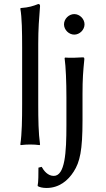

<svg xmlns="http://www.w3.org/2000/svg" viewBox="-20 -718 525 954"><path d="M90 -200C90 -126 89 -54 81 0L83 3C95 1 118 0 130 0C142 0 165 1 177 3L179 0C171 -57 170 -125 170 -200V-500C170 -575 174 -625 179 -688C179 -695 176 -698 170 -698C145 -688 124 -681 83 -678L81 -675C89 -632 90 -558 90 -482ZM390 -251C390 -326 393 -362 399 -423C399 -432 398 -433 390 -433C367 -431 324 -430 303 -432L301 -429C307 -386 310 -310 310 -235V-96C310 41 303 156 247 156C218 156 198 131 187 111L171 115C171 142 171 189 167 204L168 207C176 212 192 216 211 216C274 216 318 179 346 135C377 87 390 30 390 -120ZM298 -597C298 -570 322 -546 349 -546C376 -546 400 -570 400 -597C400 -624 376 -648 349 -648C322 -648 298 -624 298 -597Z"/></svg>

Font: Libertinus Sans
Style: Regular
Weight: 400
Designer: Philipp H. Poll, Khaled Hosny
Foundry: Caleb Maclennan
Version: Version 7.050;RELEASE